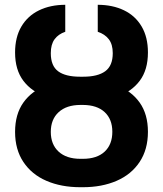

<svg xmlns="http://www.w3.org/2000/svg" viewBox="-20 -780 688 810"><path d="M329.7 -443.4Q410.9 -443.6 472.6 -419.9Q534.3 -396.3 569.2 -347.3Q604.1 -298.2 604.1 -224Q604.1 -149.5 569.1 -96.8Q534.2 -44.1 472.1 -17.2Q410 9.8 329.7 9.8H319.1Q238.3 9.8 176 -17.1Q113.8 -43.9 78.7 -96.6Q43.6 -149.3 43.6 -223.6Q43.6 -298 78.5 -347.2Q113.4 -396.3 175.2 -419.9Q237 -443.6 319.1 -443.4ZM319.1 -337.3Q260.3 -337.1 227.3 -306.7Q194.3 -276.4 194.3 -223.6Q194.3 -170.7 227.3 -140.3Q260.3 -110 319.1 -110H329.7Q389.1 -110 421.5 -140.3Q453.9 -170.6 453.9 -224Q453.9 -277 421.5 -307Q389.1 -337.1 329.7 -337.3ZM330.7 -456.4Q392.3 -456.3 424 -479.5Q455.7 -502.7 455.7 -555.7Q455.7 -592.9 439 -614.5Q422.3 -636.1 392.4 -645.9V-759.8Q455.4 -759.6 503 -736.6Q550.7 -713.6 577.4 -668.5Q604.1 -623.4 604.1 -558.6Q604.1 -485 569.2 -438.8Q534.3 -392.6 473.3 -371.8Q412.4 -351 330.7 -351H317.6Q235.9 -351.5 174.9 -372.1Q113.8 -392.8 78.7 -439Q43.6 -485.3 43.6 -558.6Q43.6 -622.9 70.1 -667.9Q96.7 -713 144.5 -736.3Q192.3 -759.6 255.3 -759.8V-645.9Q226.3 -636.1 210.3 -614.5Q194.3 -592.9 194.3 -555.7Q194.3 -502.1 225.4 -479.2Q256.4 -456.4 317.6 -456.4Z"/></svg>

Font: Intratopia Thin
Style: Regular
Weight: 100
Designer: Rasmus Andersson
Foundry: rsms
Version: Version 3.000;Glyphs 3.2.3 (3260)